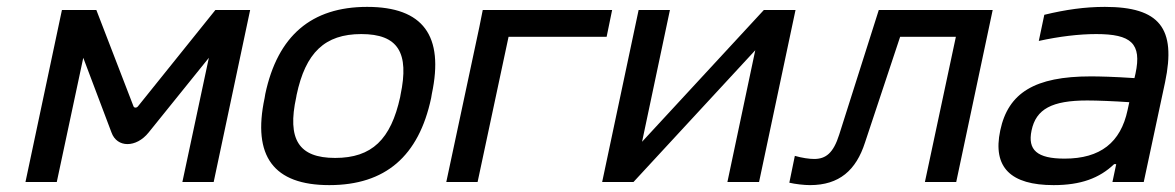

<svg xmlns="http://www.w3.org/2000/svg" viewBox="-20 -529 3416 558"><path d="M160 -500 54 0H145L222 -361L304 -144C320 -99 376 -99 412 -144L587 -361L510 0H601L707 -500H606L381 -220C377 -215 370 -215 368 -220L260 -500Z M751 -256 749 -244C713 -75 775 9 937 9C1100 9 1197 -75 1233 -244L1235 -256C1271 -425 1210 -509 1047 -509C885 -509 787 -425 751 -256ZM841 -247 842 -253C868 -376 924 -430 1030 -430C1137 -430 1170 -376 1144 -253L1143 -247C1116 -124 1061 -70 954 -70C848 -70 814 -124 841 -247Z M1277 0H1368L1458 -422H1743L1759 -500H1383L1373 -450Z M1730 0H1821L2175 -383L2094 0H2186L2292 -500H2200L1846 -117L1927 -500H1836Z M2494 -115 2596 -422H2758L2668 0H2759L2865 -500H2534L2419 -138C2402 -84 2380 -67 2346 -67C2332 -67 2311 -70 2290 -76L2274 2C2291 6 2317 9 2334 9C2419 9 2468 -34 2494 -115Z M3191 -509C3133 -509 3077 -501 3015 -486L2999 -410C3058 -423 3116 -430 3166 -430C3267 -430 3299 -403 3280 -315L3277 -302C3217 -306 3175 -307 3150 -307C2987 -307 2910 -259 2887 -150C2864 -42 2918 9 3042 9C3121 9 3175 -11 3218 -52H3224L3213 0H3304L3366 -290C3399 -447 3350 -509 3191 -509ZM2978 -150C2991 -212 3037 -237 3140 -237C3169 -237 3218 -235 3262 -232L3257 -209C3237 -115 3178 -68 3074 -68C2994 -68 2966 -93 2978 -150Z"/></svg>

Font: LT Wave Text Italic
Style: Regular
Weight: 400
Designer: Daniel Lyons
Version: Version 2.5 (Glyphs App)